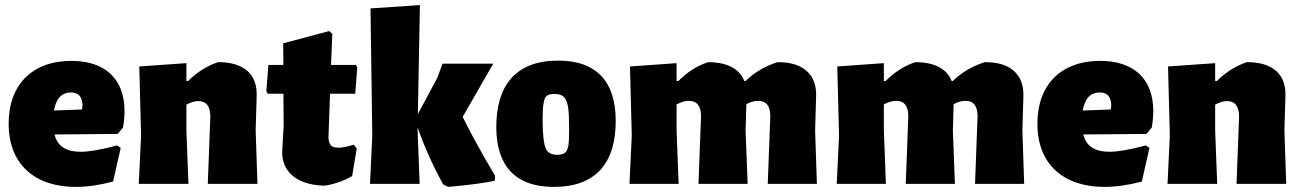

<svg xmlns="http://www.w3.org/2000/svg" viewBox="-20 -722 5109 754"><path d="M442 -196 463 -221C467 -244 469 -266 469 -286C469 -416 388 -483 261 -483C107 -483 14 -390 14 -236C14 -74 120 12 277 12C322 12 371 5 424 -9L454 -141L440 -151C377 -134 330 -126 297 -126C247 -126 207 -142 194 -194ZM304 -306 302 -292 192 -288C200 -335 222 -359 259 -359C289 -359 304 -341 304 -306Z M525 0H720L712 -210V-311C728 -320 744 -325 759 -325C790 -325 806 -305 806 -264L796 0H991L984 -210L988 -346C989 -389 977 -421 951 -444C924 -467 886 -478 836 -478C793 -463 754 -439 719 -404H712V-474L527 -461L534 -190Z M1031 -354H1093L1094 -229L1088 -125C1088 -29 1173 7 1257 7C1289 2 1336 -13 1363 -31L1381 -139L1369 -154C1346 -146 1326 -142 1309 -142C1294 -142 1284 -145 1279 -152C1273 -158 1270 -169 1270 -185L1276 -354H1375L1383 -457L1378 -467H1280L1285 -589L1273 -600L1092 -552L1093 -467H1034L1026 -364Z M1924 -32C1871 -122 1828 -199 1797 -263L1917 -472H1718L1697 -416L1621 -274L1629 -702L1435 -689L1442 -190L1433 0H1628L1620 -210V-221C1647 -144 1681 -70 1720 2L1740 12C1819 5 1880 -3 1923 -12Z M2172 -484C2004 -484 1929 -385 1929 -223C1929 -73 2002 12 2155 12C2323 12 2398 -85 2398 -247C2398 -398 2326 -484 2172 -484ZM2158 -353C2174 -353 2186 -349 2194 -342C2202 -334 2208 -320 2211 -301C2214 -281 2215 -251 2215 -211C2215 -184 2214 -163 2212 -150C2209 -136 2205 -127 2199 -122C2192 -117 2182 -114 2169 -114C2152 -114 2140 -118 2132 -126C2124 -133 2119 -147 2116 -167C2113 -186 2111 -216 2111 -257C2111 -284 2112 -305 2115 -318C2119 -346 2131 -353 2158 -353Z M2452 0H2645L2637 -210V-312C2654 -321 2670 -326 2685 -326C2717 -326 2733 -306 2733 -265L2723 0H2916L2908 -210L2911 -313C2928 -322 2943 -326 2958 -326C2989 -326 3005 -306 3005 -265L2995 0H3188L3181 -210L3185 -346C3186 -389 3173 -421 3147 -444C3121 -467 3083 -478 3034 -478C2985 -463 2943 -438 2908 -404H2903C2881 -462 2817 -478 2761 -478C2718 -464 2679 -439 2644 -404H2637V-474L2454 -461L2461 -190Z M3266 0H3459L3451 -210V-312C3468 -321 3484 -326 3499 -326C3531 -326 3547 -306 3547 -265L3537 0H3730L3722 -210L3725 -313C3742 -322 3757 -326 3772 -326C3803 -326 3819 -306 3819 -265L3809 0H4002L3995 -210L3999 -346C4000 -389 3987 -421 3961 -444C3935 -467 3897 -478 3848 -478C3799 -463 3757 -438 3722 -404H3717C3695 -462 3631 -478 3575 -478C3532 -464 3493 -439 3458 -404H3451V-474L3268 -461L3275 -190Z M4482 -196 4503 -221C4507 -244 4509 -266 4509 -286C4509 -416 4428 -483 4301 -483C4147 -483 4054 -390 4054 -236C4054 -74 4160 12 4317 12C4362 12 4411 5 4464 -9L4494 -141L4480 -151C4417 -134 4370 -126 4337 -126C4287 -126 4247 -142 4234 -194ZM4344 -306 4342 -292 4232 -288C4240 -335 4262 -359 4299 -359C4329 -359 4344 -341 4344 -306Z M4565 0H4760L4752 -210V-311C4768 -320 4784 -325 4799 -325C4830 -325 4846 -305 4846 -264L4836 0H5031L5024 -210L5028 -346C5029 -389 5017 -421 4991 -444C4964 -467 4926 -478 4876 -478C4833 -463 4794 -439 4759 -404H4752V-474L4567 -461L4574 -190Z"/></svg>

Font: Luna Sans Black
Style: Regular
Weight: 900
Designer: Juan Pablo del Peral
Foundry: Huerta Tipografica
Version: Version 2.001; ttfautohint (v1.5)